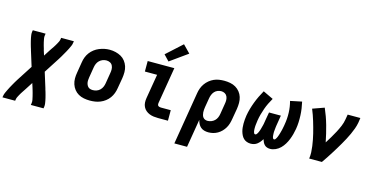

<svg xmlns="http://www.w3.org/2000/svg" viewBox="-97 -1263 3788 1942"><g transform="rotate(15 1797.5 -292.0)"><path d="M-5 205 -2 187Q1 170 8.5 153.5Q16 137 24 120.5Q32 104 40.5 88Q49 72 58 56.5Q67 41 76 25Q85 9 95 -6L200 -169L149 -333Q149 -333 149 -333Q149 -333 149 -333V-334V-335Q144 -349 140 -363.5Q136 -378 132 -392Q128 -406 124.5 -421Q121 -436 118 -450.5Q115 -465 113 -480.5Q111 -496 113 -512L116 -530H250L247 -512Q244 -494 247.5 -476.5Q251 -459 254.5 -442Q258 -425 263 -408.5Q268 -392 273 -375Q273 -372 274 -370Q275 -368 275 -365L292 -312L335 -379Q342 -390 349.5 -400.5Q357 -411 364 -421.5Q371 -432 377.5 -443Q384 -454 390.5 -465.5Q397 -477 402.5 -488.5Q408 -500 410 -512L413 -530H546L543 -512Q541 -495 533.5 -478.5Q526 -462 518 -445.5Q510 -429 501 -413Q492 -397 483 -381.5Q474 -366 465 -350Q456 -334 446 -319L341 -156L392 8Q392 8 392 8Q392 8 392 8V9V10Q397 24 401 38.5Q405 53 409 67Q413 81 416.5 96Q420 111 423 125.5Q426 140 428 155.5Q430 171 428 187L425 205H292L295 187Q298 169 294.5 151.5Q291 134 287 117Q283 100 278.5 83.5Q274 67 269 50Q268 47 267 45Q266 43 266 40L249 -13L206 54Q199 65 192 75.5Q185 86 178 96.5Q171 107 164 118Q157 129 151 140.5Q145 152 139 163.5Q133 175 131 187L128 205Z M856 8Q824 8 793 2Q762 -4 736 -19Q710 -34 691.5 -57.5Q673 -81 663.5 -110Q654 -139 654 -170.5Q654 -202 660 -234L678 -344Q682 -372 692 -398.5Q702 -425 719.5 -448.5Q737 -472 760.5 -490Q784 -508 811 -519Q838 -530 865 -535.5Q892 -541 920 -541Q952 -541 982.5 -533.5Q1013 -526 1039 -511.5Q1065 -497 1083.5 -473Q1102 -449 1111.5 -420.5Q1121 -392 1121 -360Q1121 -328 1116 -296L1097 -186Q1093 -159 1083 -132Q1073 -105 1056 -81.5Q1039 -58 1015.5 -40Q992 -22 965 -11Q938 0 910.5 4Q883 8 856 8ZM858 -102Q878 -102 898 -109Q918 -116 933 -131Q948 -146 956 -165Q964 -184 967 -204L985 -314Q989 -334 988.5 -354.5Q988 -375 979.5 -392.5Q971 -410 953.5 -419Q936 -428 915 -428Q895 -428 876 -420.5Q857 -413 842 -398.5Q827 -384 819 -365Q811 -346 808 -326L790 -216Q788 -203 787 -189Q786 -175 788 -162.5Q790 -150 795.5 -138Q801 -126 810 -117.5Q819 -109 832 -105.5Q845 -102 858 -102Z M1569 0Q1546 0 1522.5 -3Q1499 -6 1478 -14.5Q1457 -23 1440 -37.5Q1423 -52 1413 -72.5Q1403 -93 1401.5 -116.5Q1400 -140 1404 -164L1447 -420H1319V-530H1598L1534 -146Q1533 -138 1534.5 -130.5Q1536 -123 1541.5 -118.5Q1547 -114 1554.5 -112Q1562 -110 1569 -110H1673V0ZM1523 -580 1466 -640 1630 -789 1706 -711Z M1795 205 1886 -344Q1890 -371 1899.5 -397Q1909 -423 1925.5 -446.5Q1942 -470 1964.5 -488.5Q1987 -507 2013 -518.5Q2039 -530 2066.5 -534Q2094 -538 2120 -538Q2152 -538 2183 -532Q2214 -526 2239.5 -511Q2265 -496 2284 -472.5Q2303 -449 2312 -420Q2321 -391 2321 -359.5Q2321 -328 2316 -296L2297 -186Q2293 -161 2286 -137Q2279 -113 2266 -90.5Q2253 -68 2234.5 -49Q2216 -30 2193.5 -17Q2171 -4 2146.5 2Q2122 8 2097 8Q2074 8 2053 2Q2032 -4 2016.5 -17.5Q2001 -31 1991.5 -50Q1982 -69 1977 -90L1928 205ZM2060 -102Q2079 -102 2098.5 -109.5Q2118 -117 2133 -131.5Q2148 -146 2156 -165Q2164 -184 2167 -204L2185 -314Q2189 -334 2188.5 -354Q2188 -374 2180 -391.5Q2172 -409 2155 -418.5Q2138 -428 2118 -428Q2099 -428 2080 -420.5Q2061 -413 2047.5 -398Q2034 -383 2026.5 -364Q2019 -345 2016 -326L2000 -231Q1998 -217 1996.5 -202.5Q1995 -188 1996 -174.5Q1997 -161 2000.5 -147.5Q2004 -134 2012 -123.5Q2020 -113 2032.5 -107.5Q2045 -102 2060 -102Z M2540 8Q2519 8 2499.5 1Q2480 -6 2466 -19.5Q2452 -33 2443 -51Q2434 -69 2428.5 -88.5Q2423 -108 2421 -128.5Q2419 -149 2419 -170Q2419 -191 2421 -212.5Q2423 -234 2426 -255Q2432 -291 2442.5 -328Q2453 -365 2466.5 -400.5Q2480 -436 2496.5 -470.5Q2513 -505 2532 -538L2639 -487Q2622 -458 2607.5 -428Q2593 -398 2582 -367Q2571 -336 2562 -303.5Q2553 -271 2548 -239Q2547 -231 2546 -223.5Q2545 -216 2544 -208Q2543 -200 2542 -192Q2541 -184 2540.5 -176.5Q2540 -169 2540 -161Q2540 -153 2540 -145.5Q2540 -138 2541 -130.5Q2542 -123 2543.5 -115.5Q2545 -108 2549 -101.5Q2553 -95 2561 -95Q2569 -95 2574.5 -101.5Q2580 -108 2584 -115Q2588 -122 2591 -129.5Q2594 -137 2597 -144.5Q2600 -152 2602 -159.5Q2604 -167 2606 -174.5Q2608 -182 2610 -189.5Q2612 -197 2614 -204.5Q2616 -212 2617.5 -219.5Q2619 -227 2620 -234.5Q2621 -242 2622.5 -249.5Q2624 -257 2625 -265L2639 -345H2763L2750 -265Q2749 -257 2747.5 -249.5Q2746 -242 2745 -234.5Q2744 -227 2743 -219.5Q2742 -212 2741.5 -204.5Q2741 -197 2740 -189.5Q2739 -182 2738.5 -174.5Q2738 -167 2738 -159.5Q2738 -152 2738.5 -144.5Q2739 -137 2739.5 -129.5Q2740 -122 2741.5 -115Q2743 -108 2747 -101.5Q2751 -95 2759 -95Q2766 -95 2771.5 -102Q2777 -109 2781 -116.5Q2785 -124 2788 -131.5Q2791 -139 2793.5 -146.5Q2796 -154 2798.5 -161.5Q2801 -169 2803 -176.5Q2805 -184 2807 -191.5Q2809 -199 2811 -206.5Q2813 -214 2814.5 -222Q2816 -230 2817.5 -237.5Q2819 -245 2820.5 -252.5Q2822 -260 2823 -268Q2834 -331 2832 -393Q2830 -455 2814 -513L2934 -538Q2942 -503 2947 -468Q2952 -433 2953.5 -397.5Q2955 -362 2953.5 -326.5Q2952 -291 2946 -255Q2941 -226 2933.5 -198Q2926 -170 2915 -142Q2904 -114 2888 -87.5Q2872 -61 2850.5 -39.5Q2829 -18 2800.5 -5Q2772 8 2744 8Q2726 8 2710.5 2.5Q2695 -3 2684 -14.5Q2673 -26 2666.5 -40.5Q2660 -55 2655 -70Q2646 -54 2634 -39.5Q2622 -25 2607.5 -13.5Q2593 -2 2575 3Q2557 8 2540 8Z M3152 0Q3157 -33 3155.5 -65.5Q3154 -98 3149.5 -130Q3145 -162 3139 -193.5Q3133 -225 3125.5 -255.5Q3118 -286 3109.5 -316.5Q3101 -347 3092 -377Q3083 -407 3072.5 -436.5Q3062 -466 3050 -495L3171 -538Q3206 -458 3230 -373Q3254 -288 3271 -201Q3292 -234 3312 -267.5Q3332 -301 3350 -335Q3368 -369 3383 -404.5Q3398 -440 3404 -477L3413 -530H3546L3538 -477Q3532 -445 3520.5 -413.5Q3509 -382 3495 -351.5Q3481 -321 3465 -291Q3449 -261 3432 -231.5Q3415 -202 3397 -172.5Q3379 -143 3361 -114.5Q3343 -86 3324 -57Q3305 -28 3285 0Z"/></g></svg>

Font: Iosevka Slab XBdEx
Style: Italic
Weight: 800
Width: 7
Italic angle: -9°
Monospace: yes
Designer: Belleve Invis
Foundry: Belleve Invis
Version: Version 11.1.1; ttfautohint (v1.8.3)